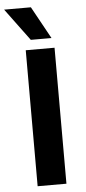

<svg xmlns="http://www.w3.org/2000/svg" viewBox="-72 -955 445 989"><g transform="rotate(-5 150.5 -460.5)"><path d="M230.4 -703.1V0H81.5V-703.1ZM-11.3 -921.2H127.1L219.1 -754.2H112.2Z"/></g></svg>

Font: Wand UI Pro
Style: Regular
Weight: 400
Designer: Andreas Faust
Version: Version 1.003;FEAKit 1.0